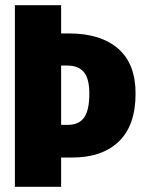

<svg xmlns="http://www.w3.org/2000/svg" viewBox="-20 -715 547 735"><path d="M499 -357Q499 -235 435 -173.5Q371 -112 257 -112H214V0H37V-695H214V-587H244Q365 -587 432 -529Q499 -471 499 -357ZM322 -357Q322 -414 301 -439Q280 -464 238 -464H214V-237H239Q282 -237 302 -265Q322 -293 322 -357Z"/></svg>

Font: Fira Sans Compressed ExtraBold
Style: Regular
Weight: 800
Width: 1
Designer: bBox Type GmbH & Carrois Corporate GbR & Edenspiekermann AG
Foundry: bBox Type GmbH & Carrois Corporate GbR & Edenspiekermann AG
Version: Version 4.301